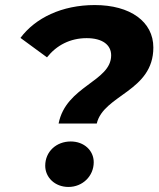

<svg xmlns="http://www.w3.org/2000/svg" viewBox="-20 -732 629 760"><path d="M212 -243H363C390 -357 587 -370 587 -544C587 -646 496 -712 355 -712C225 -712 120 -661 61 -582L166 -505C204 -553 258 -581 323 -581C386 -581 420 -554 420 -513C420 -409 241 -392 212 -243ZM251 8C307 8 351 -35 351 -90C351 -136 313 -172 260 -172C203 -172 159 -132 159 -76C159 -30 197 8 251 8Z"/></svg>

Font: AWKNG-Font
Style: Bold Italic
Weight: 700
Italic angle: -11.3°
Designer: Awakening Church
Foundry: Awakening Church
Version: Version 1.700;PS 001.700;hotconv 1.0.88;makeotf.lib2.5.64775